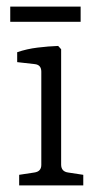

<svg xmlns="http://www.w3.org/2000/svg" viewBox="-20 -561 300 581"><path d="M165 -63Q165 -42 186 -39L232 -32V0H38V-32L84 -39Q105 -42 105 -62V-344Q105 -365 85 -367L32 -373V-403Q61 -413 94 -417Q127 -421 156 -422L165 -412ZM11 -541H224V-495H11Z"/></svg>

Font: Yrsa Light
Style: Regular
Weight: 300
Designer: Anna Giedrys (Yrsa+Rasa design), David Brezina (Yrsa art-direction, Rasa art-direction, design)
Foundry: Rosetta Type Foundry
Version: Version 2.004